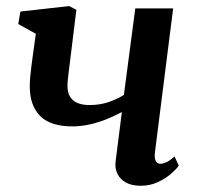

<svg xmlns="http://www.w3.org/2000/svg" viewBox="-20 -586 633 616"><path d="M225 -554.5 202.5 -371.5Q201 -360.5 199.8 -349.8Q198.5 -339 197.5 -329.2Q196.5 -319.5 196.5 -310Q196.5 -280 214.2 -264.5Q232 -249 267.5 -249Q300 -249 327.5 -258.2Q355 -267.5 377.5 -281.5L414 -559H535.5L477 -96.5Q475 -78.5 479.8 -69.5Q484.5 -60.5 494 -60.5Q502 -60.5 513.2 -65.2Q524.5 -70 540 -84L553.5 -54.5Q546.5 -44 528.8 -28.5Q511 -13 486 -1.5Q461 10 431.5 10Q402.5 10 383.8 -0.5Q365 -11 356.5 -29Q348 -47 351 -69L371 -226.5Q347 -213.5 320.5 -203Q294 -192.5 266.5 -186.5Q239 -180.5 212.5 -180.5Q141.5 -180.5 108.5 -214.2Q75.5 -248 75.5 -308.5Q75.5 -323.5 77 -340.5Q78.5 -357.5 81 -375.2Q83.5 -393 85.5 -409.5L95 -477.5L38.5 -509L45.5 -549L202 -566.5Z"/></svg>

Font: Merriweather 20pt SemiBold
Style: Italic
Weight: 600
Italic angle: -7.8°
Version: Version 2.101